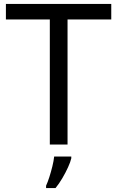

<svg xmlns="http://www.w3.org/2000/svg" viewBox="-20 -734 596 975"><path d="M323 0H233V-635H10V-714H545V-635H323ZM342 70Q338 88 325.5 115.5Q313 143 296.5 171Q280 199 262 221H214V209Q222 192 230.5 165.5Q239 139 246 110.5Q253 82 255 61H342Z"/></svg>

Font: Noto Sans Manichaean
Style: Regular
Weight: 400
Designer: Monotype Design Team
Foundry: Monotype Imaging Inc.
Version: Version 2.005; ttfautohint (v1.8.4.7-5d5b)